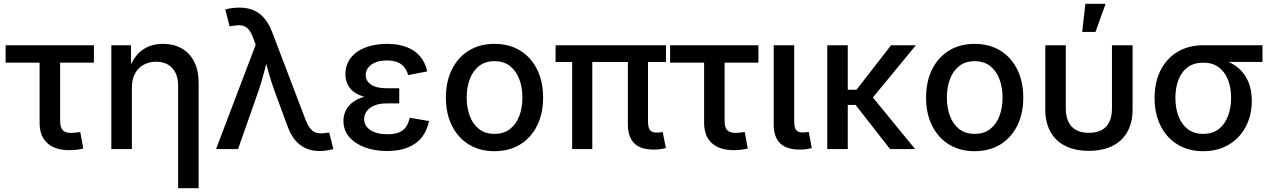

<svg xmlns="http://www.w3.org/2000/svg" viewBox="-20 -777 6622 1001"><path d="M340.8 5.9Q266.6 5.9 226.6 -31Q186.5 -67.9 186.5 -136.2V-450.2H9.3V-541H469.7V-450.2H293.5V-146Q293.5 -113.3 306.9 -98.6Q320.3 -84 352.1 -84Q361.3 -84 374.8 -85.7Q388.2 -87.4 398.4 -88.9L414.1 -2.9Q397.9 1.5 378.9 3.7Q359.9 5.9 340.8 5.9Z M667.5 -318.8V0H560.5V-541H662.6L663.6 -408.2H650.4Q674.3 -481 719.7 -514.6Q765.1 -548.3 829.6 -548.3Q884.8 -548.3 926.8 -524.9Q968.8 -501.5 992.2 -455.8Q1015.6 -410.2 1015.6 -342.8V204.1H908.7V-329.1Q908.7 -388.7 878.2 -421.9Q847.7 -455.1 793.9 -455.1Q757.8 -455.1 729 -439.5Q700.2 -423.8 683.8 -393.6Q667.5 -363.3 667.5 -318.8Z M1106.4 0 1313 -543.5 1300.8 -576.7Q1289.6 -609.4 1274.9 -625Q1260.3 -640.6 1240.7 -644Q1221.2 -647.5 1194.8 -642.1L1176.8 -640.1L1154.8 -727.5Q1166.5 -731.4 1187 -734.4Q1207.5 -737.3 1229 -737.3Q1269.5 -737.3 1301.5 -723.9Q1333.5 -710.4 1357.9 -681.9Q1382.3 -653.3 1399.4 -608.4L1573.2 -152.3Q1585.9 -119.6 1601.1 -103.3Q1616.2 -86.9 1635.3 -83.3Q1654.3 -79.6 1678.7 -84L1696.3 -86.4L1717.8 0Q1707 3.4 1687.5 6.8Q1668 10.3 1645.5 10.3Q1606.9 10.3 1575.2 -3.4Q1543.5 -17.1 1519.3 -45.7Q1495.1 -74.2 1479 -119.1L1410.2 -305.7Q1392.1 -356.4 1378.9 -404.5Q1365.7 -452.6 1352.1 -502.9H1383.8Q1370.1 -454.1 1357.9 -404.8Q1345.7 -355.5 1328.6 -305.7L1221.2 0Z M1997.6 10.3Q1933.1 10.3 1881.6 -9Q1830.1 -28.3 1800.3 -63.5Q1770.5 -98.6 1770.5 -147Q1770.5 -173.8 1781.5 -198.2Q1792.5 -222.7 1816.7 -242.2Q1840.8 -261.7 1881.1 -272.9Q1921.4 -284.2 1979.5 -284.2H2061.5V-237.8H1994.1Q1958.5 -237.8 1932.6 -227.3Q1906.7 -216.8 1892.6 -198.2Q1878.4 -179.7 1878.4 -155.8Q1878.4 -120.6 1910.9 -98.9Q1943.4 -77.1 2000.5 -77.1Q2037.1 -77.1 2060.5 -86.9Q2084 -96.7 2096.9 -115.7Q2109.9 -134.8 2115.7 -163.1L2216.8 -146Q2207 -96.7 2179.7 -61.8Q2152.3 -26.9 2106.9 -8.3Q2061.5 10.3 1997.6 10.3ZM1981 -260.3Q1923.8 -260.3 1885.3 -270.5Q1846.7 -280.8 1823.7 -298.8Q1800.8 -316.9 1790.8 -340.6Q1780.8 -364.3 1780.8 -389.6Q1780.8 -439.5 1808.6 -475.1Q1836.4 -510.7 1885.3 -529.5Q1934.1 -548.3 1997.6 -548.3Q2057.1 -548.3 2100.3 -531.5Q2143.6 -514.6 2170.4 -482.9Q2197.3 -451.2 2207.5 -404.8L2107.9 -385.3Q2099.1 -420.9 2072.3 -441.4Q2045.4 -461.9 1997.1 -461.9Q1946.8 -461.9 1916.7 -440.4Q1886.7 -418.9 1886.7 -385.3Q1886.7 -355.5 1914.1 -336.2Q1941.4 -316.9 1995.6 -316.9H2061.5V-260.3Z M2557.6 11.2Q2481.4 11.2 2424.6 -23.7Q2367.7 -58.6 2336.2 -121.6Q2304.7 -184.6 2304.7 -267.6Q2304.7 -352.1 2336.2 -415.3Q2367.7 -478.5 2424.6 -513.4Q2481.4 -548.3 2557.6 -548.3Q2634.8 -548.3 2691.7 -513.4Q2748.5 -478.5 2780 -415.3Q2811.5 -352.1 2811.5 -267.6Q2811.5 -184.6 2780 -121.6Q2748.5 -58.6 2691.7 -23.7Q2634.8 11.2 2557.6 11.2ZM2557.6 -79.1Q2606.9 -79.1 2639.2 -104.5Q2671.4 -129.9 2687.5 -172.9Q2703.6 -215.8 2703.6 -268.1Q2703.6 -320.8 2687.5 -363.8Q2671.4 -406.7 2639.2 -432.4Q2606.9 -458 2557.6 -458Q2509.3 -458 2477.1 -432.4Q2444.8 -406.7 2429 -363.8Q2413.1 -320.8 2413.1 -268.1Q2413.1 -215.8 2429 -172.9Q2444.8 -129.9 2477.1 -104.5Q2509.3 -79.1 2557.6 -79.1Z M3388.2 2.9Q3318.8 2.9 3286.1 -30.5Q3253.4 -64 3253.4 -127.4V-512.7H3358.4V-146.5Q3358.4 -113.3 3367.9 -99.6Q3377.4 -85.9 3403.3 -85.9Q3415.5 -85.9 3422.4 -86.7Q3429.2 -87.4 3435.1 -88.9L3451.7 -4.9Q3440.9 -2 3424.3 0.5Q3407.7 2.9 3388.2 2.9ZM2962.9 0V-512.7H3067.9V0ZM2876.5 -453.6V-541H3452.1V-453.6Z M3805.2 5.9Q3731 5.9 3690.9 -31Q3650.9 -67.9 3650.9 -136.2V-450.2H3473.6V-541H3934.1V-450.2H3757.8V-146Q3757.8 -113.3 3771.2 -98.6Q3784.7 -84 3816.4 -84Q3825.7 -84 3839.1 -85.7Q3852.5 -87.4 3862.8 -88.9L3878.4 -2.9Q3862.3 1.5 3843.3 3.7Q3824.2 5.9 3805.2 5.9Z M4150.9 2.9Q4080.6 2.9 4047.1 -30Q4013.7 -63 4013.7 -127.4V-541H4120.6V-147Q4120.6 -113.8 4129.9 -100.1Q4139.2 -86.4 4165 -86.4Q4176.8 -86.4 4183.8 -87.4Q4190.9 -88.4 4196.3 -89.8L4212.4 -4.9Q4201.7 -2 4185.3 0.5Q4168.9 2.9 4150.9 2.9Z M4399.9 -541V0H4293V-541ZM4754.9 -541 4499 -230H4365.7L4365.2 -309.1H4445.3L4625.5 -541ZM4620.1 0 4437.5 -233.9 4505.4 -299.8 4751 0Z M5061 11.2Q4984.9 11.2 4928 -23.7Q4871.1 -58.6 4839.6 -121.6Q4808.1 -184.6 4808.1 -267.6Q4808.1 -352.1 4839.6 -415.3Q4871.1 -478.5 4928 -513.4Q4984.9 -548.3 5061 -548.3Q5138.2 -548.3 5195.1 -513.4Q5252 -478.5 5283.4 -415.3Q5314.9 -352.1 5314.9 -267.6Q5314.9 -184.6 5283.4 -121.6Q5252 -58.6 5195.1 -23.7Q5138.2 11.2 5061 11.2ZM5061 -79.1Q5110.4 -79.1 5142.6 -104.5Q5174.8 -129.9 5190.9 -172.9Q5207 -215.8 5207 -268.1Q5207 -320.8 5190.9 -363.8Q5174.8 -406.7 5142.6 -432.4Q5110.4 -458 5061 -458Q5012.7 -458 4980.5 -432.4Q4948.2 -406.7 4932.4 -363.8Q4916.5 -320.8 4916.5 -268.1Q4916.5 -215.8 4932.4 -172.9Q4948.2 -129.9 4980.5 -104.5Q5012.7 -79.1 5061 -79.1Z M5656.7 9.3Q5585.4 9.3 5534.4 -16.1Q5483.4 -41.5 5456.5 -89.8Q5429.7 -138.2 5429.7 -206.5V-541H5536.6V-212.4Q5536.6 -170.4 5550.3 -141.8Q5564 -113.3 5590.8 -98.9Q5617.7 -84.5 5657.2 -84.5Q5696.3 -84.5 5723.4 -98.9Q5750.5 -113.3 5763.9 -141.8Q5777.3 -170.4 5777.3 -212.4V-541H5884.8V-206.5Q5884.8 -138.2 5857.7 -89.8Q5830.6 -41.5 5779.8 -16.1Q5729 9.3 5656.7 9.3ZM5622.1 -610.4 5638.7 -757.3H5744.1L5691.4 -610.4Z M6252.4 11.2Q6176.3 11.2 6119.1 -23.7Q6062 -58.6 6030.8 -121.1Q5999.5 -183.6 5999.5 -266.6Q5999.5 -349.6 6031 -411.1Q6062.5 -472.7 6119.4 -506.8Q6176.3 -541 6252.4 -541H6562V-454.1H6330.6L6252.4 -450.2Q6204.1 -450.2 6171.9 -426.3Q6139.6 -402.3 6123.8 -360.6Q6107.9 -318.8 6107.9 -266.6Q6107.9 -214.4 6123.8 -171.9Q6139.6 -129.4 6171.9 -104.2Q6204.1 -79.1 6252.4 -79.1Q6301.8 -79.1 6334 -104.2Q6366.2 -129.4 6382.3 -172.1Q6398.4 -214.8 6398.4 -266.6Q6398.4 -318.8 6382.3 -360.6Q6366.2 -402.3 6334 -426.3Q6301.8 -450.2 6252.4 -450.2V-480Q6308.6 -480 6355 -465.8Q6401.4 -451.7 6435.3 -423.3Q6469.2 -395 6487.8 -351.8Q6506.3 -308.6 6506.3 -251Q6506.3 -175.8 6474.9 -116.5Q6443.4 -57.1 6386.5 -22.9Q6329.6 11.2 6252.4 11.2Z"/></svg>

Font: Inter 17pt Medium
Style: Regular
Weight: 500
Version: Version 4.001;git-66647c0bb